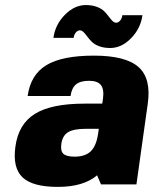

<svg xmlns="http://www.w3.org/2000/svg" viewBox="-20 -730 608 760"><path d="M208.5 9.8Q108.9 9.8 69.1 -28.1Q29.3 -65.9 41 -149.9Q53.2 -239.3 118.4 -279.5Q183.6 -319.8 314.9 -319.8H384.8L387.7 -339.8Q392.6 -376.5 379.4 -393.3Q366.2 -410.2 332.5 -410.2Q298.3 -410.2 281 -396Q263.7 -381.8 259.3 -350.1H89.4Q101.1 -434.1 163.3 -471.9Q225.6 -509.8 351.6 -509.8Q477.5 -509.8 528.3 -464.6Q579.1 -419.4 564.9 -319.8L520 0H379.9L364.3 -36.1Q310.5 9.8 208.5 9.8ZM371.1 -220.2H320.8Q272.5 -220.2 250 -207Q227.5 -193.8 222.7 -160.2Q218.8 -132.3 231 -121.1Q243.2 -109.9 275.4 -109.9Q317.4 -109.9 339.4 -131.3Q361.3 -152.8 368.2 -200.2ZM271.5 -580.1H191.4Q198.7 -632.8 236.8 -671.4Q274.9 -710 319.8 -710Q344.7 -710 363.5 -702.9Q382.3 -695.8 392.6 -685.3Q402.8 -674.8 410.4 -664.6Q418 -654.3 425 -647.2Q432.1 -640.1 439.9 -640.1Q447.8 -640.1 455.1 -647.9Q462.4 -655.8 464.4 -669.9H543.9Q536.6 -617.2 498.8 -578.6Q460.9 -540 416 -540Q391.1 -540 372.3 -547.1Q353.5 -554.2 343.3 -564.7Q333 -575.2 325.4 -585.4Q317.9 -595.7 310.8 -602.8Q303.7 -609.9 295.9 -609.9Q288.1 -609.9 280.8 -602.1Q273.4 -594.2 271.5 -580.1Z"/></svg>

Font: Fivo Sans Heavy
Style: Regular
Weight: 900
Designer: Alexander Slobzheninov
Foundry: Alexander Slobzheninov
Version: 1.0